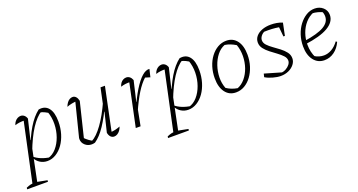

<svg xmlns="http://www.w3.org/2000/svg" viewBox="-74 -1067 3430 1840"><g transform="rotate(-20 1641.0 -147.0)"><path d="M246 8Q205 8 172 -12.5Q139 -33 121 -69L122 -83Q183 -30 288 -16H259Q308 -29 345.5 -72Q383 -115 404.5 -175.5Q426 -236 427.5 -303.5Q429 -371 406 -434L431 -412Q405 -427 381.5 -439Q358 -451 329 -456L353 -461Q296 -426 241.5 -342.5Q187 -259 135 -122L120 -133Q170 -268 221.5 -353.5Q273 -439 333 -485Q398 -497 435 -452Q472 -407 472 -313Q472 -247 454.5 -189Q437 -131 406 -87Q375 -43 333.5 -17.5Q292 8 246 8ZM-32 196 -30 180Q-5 169 14 164.5Q33 160 59 157L182 181L180 196ZM27 196 167 -458 175 -433Q144 -434 119.5 -431Q95 -428 72 -420Q78 -441 90 -456Q102 -471 117.5 -479Q133 -487 149 -487Q168 -487 183.5 -475Q199 -463 207 -439L159 -237L164 -234L76 196Z M732 -429 643 -64 640 -86Q660 -65 682.5 -48.5Q705 -32 724 -24L706 -25Q762 -53 823 -138Q884 -223 940 -348L952 -326Q924 -264 896.5 -212.5Q869 -161 842 -120.5Q815 -80 787.5 -50.5Q760 -21 732 -2Q714 3 699 3Q659 3 631 -22.5Q603 -48 603 -85Q603 -98 607 -109L695 -458L713 -437Q683 -436 654 -430.5Q625 -425 601 -415Q609 -437 621 -453.5Q633 -470 648 -478.5Q663 -487 679 -487Q698 -487 712 -472Q726 -457 732 -429ZM871 -52 919 -250 914 -252 963 -482H1008L912 -22L901 -45Q929 -45 955 -51Q981 -57 1006 -67Q999 -45 986.5 -28.5Q974 -12 958.5 -3Q943 6 927 6Q905 6 890.5 -9.5Q876 -25 871 -52Z M1147 0 1244 -458 1253 -433Q1224 -434 1199.5 -431Q1175 -428 1151 -420Q1157 -441 1168 -456Q1179 -471 1194.5 -479Q1210 -487 1226 -487Q1245 -487 1260.5 -475Q1276 -463 1285 -439L1237 -233L1241 -232L1196 0ZM1215 -133 1204 -156Q1253 -269 1299 -344Q1345 -419 1386.5 -455.5Q1428 -492 1464 -488L1445 -409L1396 -424Q1352 -385 1307.5 -314Q1263 -243 1215 -133Z M1683 8Q1642 8 1609 -12.5Q1576 -33 1558 -69L1559 -83Q1620 -30 1725 -16H1696Q1745 -29 1782.5 -72Q1820 -115 1841.5 -175.5Q1863 -236 1864.5 -303.5Q1866 -371 1843 -434L1868 -412Q1842 -427 1818.5 -439Q1795 -451 1766 -456L1790 -461Q1733 -426 1678.5 -342.5Q1624 -259 1572 -122L1557 -133Q1607 -268 1658.5 -353.5Q1710 -439 1770 -485Q1835 -497 1872 -452Q1909 -407 1909 -313Q1909 -247 1891.5 -189Q1874 -131 1843 -87Q1812 -43 1770.5 -17.5Q1729 8 1683 8ZM1405 196 1407 180Q1432 169 1451 164.5Q1470 160 1496 157L1619 181L1617 196ZM1464 196 1604 -458 1612 -433Q1581 -434 1556.5 -431Q1532 -428 1509 -420Q1515 -441 1527 -456Q1539 -471 1554.5 -479Q1570 -487 1586 -487Q1605 -487 1620.5 -475Q1636 -463 1644 -439L1596 -237L1601 -234L1513 196Z M2169 8Q2100 8 2060.5 -45Q2021 -98 2021 -188Q2021 -250 2038 -304.5Q2055 -359 2086.5 -401Q2118 -443 2159 -466.5Q2200 -490 2247 -490Q2315 -490 2354.5 -438Q2394 -386 2394 -294Q2394 -232 2376.5 -177.5Q2359 -123 2328 -81Q2297 -39 2256.5 -15.5Q2216 8 2169 8ZM2196 -25Q2240 -42 2274.5 -83.5Q2309 -125 2328 -180.5Q2347 -236 2348 -297.5Q2349 -359 2329 -415Q2303 -431 2275.5 -442Q2248 -453 2219 -457Q2173 -439 2139.5 -396.5Q2106 -354 2087 -298Q2068 -242 2066.5 -182Q2065 -122 2086 -68Q2109 -52 2137 -41Q2165 -30 2196 -25Z M2470 -37 2478 -71 2663 -17 2638 -20Q2666 -23 2689.5 -36.5Q2713 -50 2727.5 -69Q2742 -88 2742 -108Q2742 -135 2720 -158.5Q2698 -182 2666 -205.5Q2634 -229 2602 -253.5Q2570 -278 2548 -306.5Q2526 -335 2526 -370Q2526 -405 2548.5 -432Q2571 -459 2610.5 -474Q2650 -489 2701 -489Q2730 -489 2760 -484Q2790 -479 2818 -467L2806 -430Q2769 -439 2732 -443Q2695 -447 2658 -447Q2640 -447 2622.5 -446.5Q2605 -446 2588 -443L2625 -449Q2601 -439 2585.5 -418.5Q2570 -398 2570 -376Q2570 -349 2592 -325.5Q2614 -302 2646 -279.5Q2678 -257 2710 -232.5Q2742 -208 2764 -179.5Q2786 -151 2786 -115Q2786 -83 2764 -54.5Q2742 -26 2705.5 -9.5Q2669 7 2625 7Q2590 7 2545.5 -5.5Q2501 -18 2470 -37ZM2777 -341 2765 -468 2818 -467 2792 -341Z M3071 8Q3003 8 2962 -45Q2921 -98 2921 -187Q2921 -247 2939 -302Q2957 -357 2989 -399Q3021 -441 3061.5 -465.5Q3102 -490 3148 -490Q3198 -490 3232 -459.5Q3266 -429 3266 -383Q3266 -347 3245 -317Q3224 -287 3184 -264Q3144 -241 3085 -224.5Q3026 -208 2950 -198V-230Q3089 -250 3154 -287.5Q3219 -325 3219 -385Q3219 -413 3206 -441L3224 -424Q3197 -438 3168 -446Q3139 -454 3107 -455L3128 -459Q3078 -440 3041.5 -398.5Q3005 -357 2985.5 -302Q2966 -247 2966 -186Q2966 -150 2974 -114.5Q2982 -79 2999 -47L2985 -66Q3009 -51 3033 -44Q3057 -37 3081 -37Q3122 -37 3160.5 -59Q3199 -81 3232 -125L3243 -116Q3217 -58 3171.5 -25Q3126 8 3071 8Z"/></g></svg>

Font: Piazzolla Thin Thin
Style: Italic
Weight: 250
Italic angle: -11.3°
Version: Version 2.005